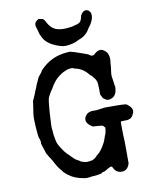

<svg xmlns="http://www.w3.org/2000/svg" viewBox="-89 -833 724 931"><g transform="rotate(-10 273.5 -367.0)"><path d="M532 -226Q526 -213 508 -209Q506 -208 490.5 -208Q475 -208 473 -207Q471 -206 471.5 -190.5Q472 -175 472 -152.5Q472 -130 473 -126Q474 -122 474 -62V-1Q463 38 427 33Q406 30 396 9Q392 -1 386.5 0Q381 1 370.5 7.5Q360 14 355 16.5Q350 19 346 19Q340 20 336 24L337 23Q336 26 327 27Q329 26 327 26.5Q325 27 317.5 28.5Q310 30 298 30.5Q286 31 285 31.5Q284 32 280 32.5Q276 33 265.5 34Q255 35 227 28Q185 17 154 -15L152 -18Q153 -19 145 -27Q131 -43 122 -61Q113 -79 107.5 -87Q102 -95 99.5 -99Q97 -103 96 -105L89 -117L77 -154Q75 -158 73.5 -165.5Q72 -173 73 -173.5Q74 -174 72 -184Q70 -194 68 -196Q65 -200 61.5 -247Q58 -294 61 -317Q64 -340 66 -349Q70 -384 72.5 -385Q75 -386 75.5 -389.5Q76 -393 78 -396.5Q80 -400 80 -401.5Q80 -403 80.5 -403Q81 -403 81.5 -404Q82 -405 83 -407.5Q84 -410 85.5 -414Q87 -418 87 -418Q87 -418 88 -421Q89 -424 92 -430.5Q95 -437 96.5 -440.5Q98 -444 99 -447.5Q100 -451 101 -453.5Q102 -456 104 -459.5Q106 -463 106 -464Q106 -465 109 -470.5Q112 -476 114 -482Q116 -488 126.5 -500Q137 -512 136.5 -513.5Q136 -515 140 -519Q193 -576 271 -582Q290 -584 291.5 -582.5Q293 -581 299 -580Q312 -577 319 -574Q326 -571 339.5 -567Q353 -563 362.5 -559Q372 -555 372.5 -555Q373 -555 380 -550Q390 -544 389 -546H391Q396 -544 404 -551Q433 -580 460 -553Q466 -547 466 -546L469 -540Q474 -528 474 -516Q474 -504 473 -502Q472 -500 471.5 -486.5Q471 -473 468 -455.5Q465 -438 467 -427Q469 -416 471 -400.5Q473 -385 473 -384Q476 -383 474 -368Q471 -331 442 -323Q428 -318 416.5 -326Q405 -334 405 -335.5Q405 -337 402 -342Q399 -347 396 -353V-379Q396 -409 392 -419.5Q388 -430 384 -434Q380 -438 379 -440Q378 -442 376.5 -443.5Q375 -445 372.5 -448.5Q370 -452 368 -452Q367 -451 362 -458Q335 -491 299 -498Q290 -500 288 -502Q286 -504 273 -502.5Q260 -501 256 -498.5Q252 -496 243.5 -493Q235 -490 219 -478Q203 -466 195 -455.5Q187 -445 183 -439.5Q179 -434 174.5 -425.5Q170 -417 167.5 -414.5Q165 -412 157 -397.5Q149 -383 147.5 -377.5Q146 -372 145 -363Q144 -354 143 -345Q142 -336 141 -322.5Q140 -309 139.5 -301.5Q139 -294 138.5 -282.5Q138 -271 137 -254Q136 -237 137 -232Q138 -227 138.5 -218.5Q139 -210 139 -209Q139 -208 140 -199Q141 -190 143 -181.5Q145 -173 146 -166Q150 -148 178 -110Q180 -108 183 -104.5Q186 -101 188.5 -98Q191 -95 192.5 -94.5Q194 -94 203 -84Q219 -66 231 -60Q243 -54 243 -53Q243 -52 248.5 -49.5Q254 -47 254.5 -46.5Q255 -46 256 -47Q272 -41 285 -43Q298 -45 301.5 -45.5Q305 -46 305.5 -47Q306 -48 312 -50.5Q318 -53 318 -54Q318 -55 320.5 -56.5Q323 -58 324.5 -59.5Q326 -61 326 -62Q326 -63 336.5 -71Q347 -79 360.5 -100Q374 -121 379.5 -138.5Q385 -156 386.5 -157.5Q388 -159 391 -174Q394 -189 392 -195L391 -192V-191Q391 -194 387 -198Q383 -202 379 -203Q375 -204 358.5 -205Q342 -206 336.5 -206.5Q331 -207 322 -215Q294 -237 310 -263L317 -271Q317 -271 320 -273.5Q323 -276 324 -276Q325 -276 327.5 -277.5Q330 -279 336.5 -280.5Q343 -282 354.5 -281.5Q366 -281 371 -282Q376 -283 381.5 -283.5Q387 -284 387 -284.5Q387 -285 392.5 -285Q398 -285 398 -285.5Q398 -286 400 -286.5Q402 -287 407 -287Q412 -287 421 -287Q430 -287 458.5 -287Q487 -287 494 -286Q501 -285 501.5 -285.5Q502 -286 509 -285Q516 -284 527.5 -272.5Q539 -261 539.5 -250.5Q540 -240 537.5 -236.5Q535 -233 532 -226ZM371 -745Q385 -772 404 -767Q411 -765 415.5 -759.5Q420 -754 420.5 -752Q421 -750 422 -746Q426 -726 409 -697Q404 -689 399.5 -684Q395 -679 391 -671Q387 -663 375 -652.5Q363 -642 355.5 -639Q348 -636 342.5 -633.5Q337 -631 333 -629.5Q329 -628 326.5 -626Q324 -624 309 -620Q273 -611 252 -617Q187 -635 166 -674Q167 -673 163.5 -680Q160 -687 159.5 -688Q159 -689 157 -694Q155 -699 153.5 -707Q152 -715 150 -718L145 -738Q146 -748 149 -753L157 -761Q157 -761 162.5 -764Q168 -767 168 -766Q168 -765 172.5 -764.5Q177 -764 181 -763Q190 -763 199 -745Q217 -709 248 -701Q268 -696 294.5 -698Q321 -700 333 -705H334L346 -708Q347 -708 349.5 -709.5Q352 -711 356.5 -713.5Q361 -716 362 -718Q363 -720 365 -724Q367 -728 367.5 -730Q368 -732 369.5 -736Q371 -740 370.5 -741Q370 -742 371 -745Z"/></g></svg>

Font: TT2020 Style E
Style: Regular
Weight: 400
Version: Version 00.2